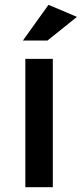

<svg xmlns="http://www.w3.org/2000/svg" viewBox="-20 -776 339 796"><path d="M85 0V-532H199V0ZM177 -608H75L181 -756L299 -706Z"/></svg>

Font: Sapa
Style: Regular
Weight: 400
Version: Version 1.20 June 8, 2016